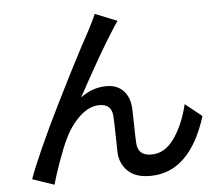

<svg xmlns="http://www.w3.org/2000/svg" viewBox="-56 -861 1112 963"><g transform="rotate(-5 500.0 -379.0)"><path d="M455.1 -796.9 566.4 -752Q559.6 -743.2 535.2 -705.1Q471.7 -607.4 350.6 -384.8Q411.1 -430.7 482.4 -430.7Q535.2 -430.7 566.9 -397.9Q598.6 -365.2 601.6 -305.7Q602.5 -291 603.5 -224.1Q604.5 -157.2 606.4 -130.9Q610.4 -69.3 677.7 -69.3Q746.1 -69.3 793.9 -138.2Q841.8 -207 865.2 -306.6L949.2 -239.3Q862.3 37.1 662.1 37.1Q587.9 37.1 549.8 -0.5Q511.7 -38.1 508.8 -92.8Q507.8 -120.1 506.8 -186Q505.9 -252 503.9 -276.4Q501 -338.9 438.5 -338.9Q386.7 -338.9 338.9 -293.9Q291 -249 260.7 -183.6Q241.2 -143.6 216.3 -73.7Q191.4 -3.9 179.7 39.1L70.3 2Q118.2 -128.9 234.4 -363.3Q350.6 -597.7 413.1 -710Q416 -715.8 431.6 -746.1Q447.3 -776.4 455.1 -796.9Z"/></g></svg>

Font: GenEi Gothic M SemiBold
Style: Regular
Weight: 500
Designer: o_tamon (Modified); [Source Han Sans]
Ryoko NISHIZUKA  (kana & ideographs); Paul D. Hunt (Latin, Greek & Cyrillic); Wenl
Version: Version 1.1a;Original Version 1.004